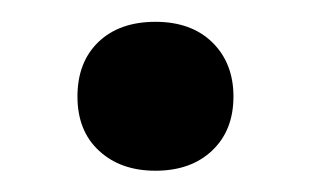

<svg xmlns="http://www.w3.org/2000/svg" viewBox="-20 -368 285 176"><path d="M122.5 -211.5Q90.5 -211.5 70.8 -229.8Q51 -248 51 -279.5Q51 -311 70.2 -329.5Q89.5 -348 122.5 -348Q155.5 -348 174.8 -329Q194 -310 194 -279.5Q194 -248.5 174.5 -230Q155 -211.5 122.5 -211.5Z"/></svg>

Font: Encode Sans Md
Style: Regular
Weight: 500
Designer: Multiple Designers
Foundry: Impallari Type
Version: Version 3.002; ttfautohint (v1.8.3) -l 8 -r 50 -G 200 -x 14 